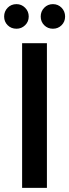

<svg xmlns="http://www.w3.org/2000/svg" viewBox="-33 -909 335 929"><path d="M74 0V-700H194V0ZM47 -770Q21 -770 4 -787Q-13 -804 -13 -829Q-13 -854 4 -871.5Q21 -889 47 -889Q71 -889 88.5 -871.5Q106 -854 106 -829Q106 -804 88.5 -787Q71 -770 47 -770ZM223 -770Q198 -770 181 -787Q164 -804 164 -829Q164 -854 181 -871.5Q198 -889 223 -889Q248 -889 265 -871.5Q282 -854 282 -829Q282 -804 265 -787Q248 -770 223 -770Z"/></svg>

Font: DM Sans 10pt SemiBold
Style: Regular
Weight: 600
Version: Version 4.004;gftools[0.9.30]